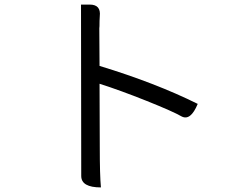

<svg xmlns="http://www.w3.org/2000/svg" viewBox="-20 -791 1040 839"><path d="M421 28Q335 28 335 -22L334 -771H372Q422 -771 416 -720L415 -700Q415 -670 414 -667Q414 -667 415 -503Q661 -428 844 -337Q813 -262 774 -282Q736 -304 621 -350Q506 -396 415 -425Q416 -271 416 -148Q416 -25 421 28Z"/></svg>

Font: Swei Half Moon CJK TC
Style: DemiLight
Weight: 350
Version: Version 2.125